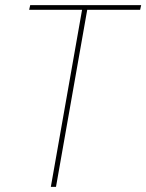

<svg xmlns="http://www.w3.org/2000/svg" viewBox="-20 -724 567 744"><path d="M93 -686H298L177 0H197L318 -686H523L527 -704H97Z"/></svg>

Font: Poppins Devanagari Thin
Style: Italic
Weight: 100
Italic angle: -10°
Designer: Ninad Kale (Devanagari), Jonny Pinhorn (Latin)
Foundry: Indian Type Foundry
Version: 4.005